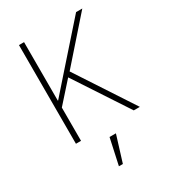

<svg xmlns="http://www.w3.org/2000/svg" viewBox="-224 -812 1049 1176"><g transform="rotate(-30 300.0 -223.5)"><path d="M265 -376 139 -235V0H103V-698H139V-284H141L268 -428L507 -698H551L291 -403L555 0H512ZM302 67H347L290 251H262Z"/></g></svg>

Font: IBM Plex Mono ExtLt
Style: Regular
Weight: 200
Monospace: yes
Designer: Mike Abbink, Paul van der Laan, Pieter van Rosmalen
Foundry: Bold Monday
Version: Version 2.3